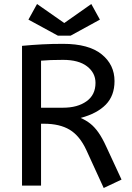

<svg xmlns="http://www.w3.org/2000/svg" viewBox="-20 -927 657 959"><path d="M498 12 411 -178Q378 -249 328 -279Q278 -309 200 -309H185V0H90V-698Q143 -703 191.5 -705.5Q240 -708 295 -708Q423 -708 487.5 -656Q552 -604 552 -522Q552 -449 508.5 -404.5Q465 -360 383 -338Q410 -326 431 -309.5Q452 -293 471.5 -265.5Q491 -238 511 -194L587 -30ZM185 -389H295Q367 -389 412 -421Q457 -453 457 -513Q457 -563 415 -595.5Q373 -628 295 -628Q261 -628 234 -627Q207 -626 185 -624ZM269 -749 122 -829 165 -907 301 -812 436 -907 479 -829 333 -749Z"/></svg>

Font: ABeeZee
Style: Regular
Weight: 400
Designer: Anja Meiners
Foundry: Anja Meiners
Version: Version 1.003; ttfautohint (v1.8.3)